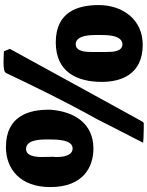

<svg xmlns="http://www.w3.org/2000/svg" viewBox="107 -901 837 1091"><g transform="rotate(90 525.5 -355.5)"><path d="M8.8 -498C8.8 -380.9 45.9 -253.9 220.7 -253.9C392.6 -253.9 445.3 -378.9 445.3 -515.6C445.3 -626 402.3 -748 234.4 -748C91.1 -748 8.8 -634.4 8.8 -498ZM178.7 -498C178.7 -540 177.7 -629.9 230.5 -632.8C272.5 -632.8 275.4 -582 275.4 -541V-460.9C275.4 -431.6 275.4 -367.2 231.4 -367.2C176.8 -367.2 178.7 -461.9 178.7 -498ZM257.8 6.8 271.5 41C287.1 41 308.6 43 332 43C363.3 43 389.6 40 394.5 29.3C478 -146.4 563.1 -320.4 656.2 -486.3C701 -574.3 745.6 -662.6 791 -750C791 -751 749 -753.9 710.9 -753.9H679.7C676.8 -752.9 674.8 -750 671.9 -747.1L649.4 -707C518.4 -469.5 388.4 -231.1 257.8 6.8ZM603.5 -224.6V-211.9C603.5 -103.5 637.7 29.3 815.4 29.3C943.4 29.3 1043 -54.7 1043 -222.7C1043 -413.1 925.8 -467.8 824.2 -467.8C680.5 -467.8 613.8 -358.3 603.5 -224.6ZM772.5 -201.2V-217.8C772.5 -255.9 772.5 -349.6 823.2 -349.6C864.3 -349.6 872.1 -296.9 872.1 -259.8C872.1 -252.9 872.1 -248 871.1 -243.2V-230.5C871.1 -211.9 872.1 -192.4 872.1 -173.8C872.1 -136.7 866.2 -85 826.2 -85C776.4 -85 772.5 -158.2 772.5 -201.2Z"/></g></svg>

Font: Bowlby One SC
Style: Regular
Weight: 400
Width: 1
Version: Version 1.2